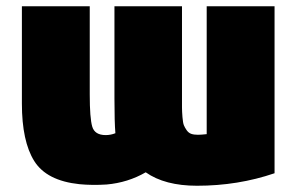

<svg xmlns="http://www.w3.org/2000/svg" viewBox="-20 -567 948 614"><path d="M50 -547H267V-265Q267 -189 275 -162Q283 -135 318 -135Q334 -135 349 -141Q346 -176 346 -252V-547H562V-265Q562 -237 562 -224Q562 -211 563.5 -192.5Q565 -174 568 -166.5Q571 -159 577 -150.5Q583 -142 591.5 -139Q600 -136 613 -136Q623 -136 641 -138V-547H858V-13Q741 27 610 27Q507 27 446 -16Q389 17 321 23Q275 26 234 22Q129 11 89.5 -52Q50 -115 50 -236Z"/></svg>

Font: Repo
Style: ExtraBlack
Weight: 1000
Designer: Stefan Peev
Foundry: Context Ltd
Version: Version 001.000